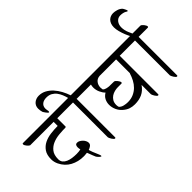

<svg xmlns="http://www.w3.org/2000/svg" viewBox="-148 -1593 2241 2241"><g transform="rotate(-45 972.5 -473.0)"><path d="M99 -234Q79 -276 79 -321Q79 -393 109 -436.5Q139 -480 186 -503.5Q233 -527 292 -534.5Q351 -542 409 -542V-609H22Q16 -611 7.5 -618.5Q-1 -626 -9 -635.5Q-17 -645 -23 -655.5Q-29 -666 -29 -675Q-29 -683 -23 -687H578Q585 -686 594.5 -678.5Q604 -671 612 -660.5Q620 -650 626 -639Q632 -628 632 -620Q632 -611 623 -609H469V-470Q466 -466 460 -464Q411 -464 354.5 -459Q298 -454 250 -434Q202 -414 170 -374Q138 -334 138 -263Q138 -230 155.5 -209Q173 -188 200.5 -176Q228 -164 263 -159Q298 -154 334 -154Q357 -154 371.5 -156Q386 -158 402 -161Q397 -184 397 -201Q397 -220 404.5 -232Q412 -244 432 -244Q449 -244 465.5 -234.5Q482 -225 496 -211Q510 -197 518.5 -179.5Q527 -162 527 -146Q527 -122 507.5 -108Q488 -94 467 -87Q473 -64 482.5 -40.5Q492 -17 501 3.5Q510 24 516 39.5Q522 55 522 62Q522 70 517 70Q513 70 505.5 64.5Q498 59 490.5 51Q483 43 477 35.5Q471 28 469 23Q461 6 454.5 -12Q448 -30 441 -48L429 -79L395 -76Q389 -75 382.5 -75Q376 -75 370 -75Q284 -75 211 -114Q138 -153 99 -234Z M729 -609H621Q615 -611 606.5 -618.5Q598 -626 590 -635.5Q582 -645 576 -655.5Q570 -666 570 -675Q570 -683 576 -687H726Q718 -718 705 -750.5Q692 -783 672 -809.5Q652 -836 622 -853Q592 -870 549 -870Q530 -870 512.5 -865.5Q495 -861 481 -851Q467 -841 458.5 -825Q450 -809 450 -786Q450 -775 452 -764Q454 -753 456 -742Q456 -725 449 -725Q444 -725 436 -733Q428 -741 420.5 -751.5Q413 -762 406.5 -772Q400 -782 399 -785Q395 -800 392.5 -815Q390 -830 390 -846Q390 -870 399 -889Q408 -908 423.5 -921Q439 -934 459 -941Q479 -948 501 -948Q552 -948 594 -925Q636 -902 669.5 -865Q703 -828 728 -781.5Q753 -735 769 -687H900Q907 -686 916.5 -678.5Q926 -671 934 -660.5Q942 -650 948 -639Q954 -628 954 -620Q954 -611 945 -609H788Q789 -607 789 -603V29Q785 36 779 36Q772 36 763.5 27Q755 18 747.5 6.5Q740 -5 735 -16.5Q730 -28 729 -33Z M1079 -136Q1044 -166 1025.5 -207.5Q1007 -249 1007 -292Q1007 -331 1024 -365.5Q1041 -400 1079 -422Q1055 -445 1037 -484Q1019 -523 1019 -565Q1019 -588 1025 -609H941Q935 -611 926.5 -618.5Q918 -626 910 -635.5Q902 -645 896 -655.5Q890 -666 890 -675Q890 -683 896 -687H1603Q1610 -686 1619.5 -678.5Q1629 -671 1637 -660.5Q1645 -650 1651 -639Q1657 -628 1657 -620Q1657 -611 1648 -609H1500V29Q1496 36 1490 36Q1483 36 1474.5 27Q1466 18 1458.5 6.5Q1451 -5 1446 -16.5Q1441 -28 1440 -33V-188Q1400 -131 1347.5 -106.5Q1295 -82 1226 -82Q1185 -82 1150 -93.5Q1115 -105 1079 -136ZM1071 -195Q1092 -173 1124 -165.5Q1156 -158 1185 -158Q1238 -158 1279.5 -176.5Q1321 -195 1352 -225.5Q1383 -256 1404 -296Q1425 -336 1438 -379Q1439 -379 1440 -380V-609H1168Q1126 -606 1102 -576Q1078 -546 1078 -503Q1078 -495 1080 -487Q1082 -479 1082 -471H1083Q1095 -457 1119.5 -451Q1144 -445 1163 -444H1180Q1197 -444 1212 -443.5Q1227 -443 1241 -443Q1248 -442 1257.5 -434.5Q1267 -427 1275 -416.5Q1283 -406 1289 -395Q1295 -384 1295 -376Q1295 -367 1286 -365H1230H1223Q1199 -365 1171 -358Q1143 -351 1119.5 -335.5Q1096 -320 1080.5 -294.5Q1065 -269 1065 -230Q1065 -222 1067 -210Q1069 -198 1071 -195Z M1811 -609Q1801 -609 1784 -630Q1771 -645 1754 -675.5Q1737 -706 1722 -743Q1707 -780 1696.5 -819.5Q1686 -859 1686 -891Q1686 -923 1695 -946.5Q1704 -970 1719.5 -985.5Q1735 -1001 1755 -1008.5Q1775 -1016 1797 -1016Q1824 -1016 1856.5 -1006Q1889 -996 1910 -975Q1913 -972 1917.5 -964.5Q1922 -957 1926.5 -948Q1931 -939 1934.5 -930.5Q1938 -922 1938 -917Q1938 -911 1933 -911Q1929 -911 1921 -916L1920 -917Q1921 -916 1921 -916Q1919 -917 1917 -918Q1915 -919 1913 -921Q1898 -930 1877 -934Q1856 -938 1837 -938Q1815 -938 1798.5 -929Q1782 -920 1770.5 -905Q1759 -890 1753 -871Q1747 -852 1747 -831Q1747 -783 1767 -735.5Q1787 -688 1809 -648Q1818 -630 1818 -619Q1818 -609 1811 -609ZM1752 -609H1647Q1641 -611 1632.5 -618.5Q1624 -626 1616 -635.5Q1608 -645 1602 -655.5Q1596 -666 1596 -675Q1596 -683 1602 -687H1920Q1927 -686 1936.5 -678.5Q1946 -671 1954 -660.5Q1962 -650 1968 -639Q1974 -628 1974 -620Q1974 -611 1965 -609H1812V29Q1808 36 1802 36Q1795 36 1786.5 27Q1778 18 1770.5 6.5Q1763 -5 1758 -16.5Q1753 -28 1752 -33Z"/></g></svg>

Font: Asar
Style: Regular
Weight: 400
Designer: Eben Sorkin
Foundry: Eben Sorkin, Pria Ravichandran
Version: Version 1.003; ttfautohint (v1.3) -l 8 -r 50 -G 0 -x 0 -H 45